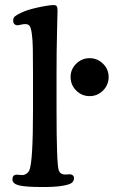

<svg xmlns="http://www.w3.org/2000/svg" viewBox="-20 -734 476 761"><path d="M110.8 -295.4V-444.3Q110.8 -508.3 110.1 -542.5Q109.4 -576.7 106.2 -599.9Q103 -623 98.1 -630.1Q93.3 -637.2 84.5 -638.2Q74.7 -639.2 64 -636.5Q53.2 -633.8 49.3 -633.8Q32.2 -634.8 32.2 -652.8Q32.2 -663.1 38.8 -668.9Q45.4 -674.8 64 -683.6Q87.9 -695.3 130.9 -704.6Q173.8 -713.9 192.9 -713.9Q201.7 -713.9 204.8 -709.2Q208 -704.6 208 -693.4Q208 -686.5 206.1 -609.9Q204.1 -533.2 204.1 -442.9V-301.8Q204.1 -83 212.9 -58.6Q218.3 -43.5 234.4 -42.5Q240.2 -42 247.8 -42.7Q255.4 -43.5 259.8 -43Q265.1 -42.5 269.3 -38.3Q273.4 -34.2 273.4 -28.3Q273.4 -16.6 264.6 -9.5Q255.9 -2.4 227.8 2.4Q199.7 7.3 150.4 7.3Q80.6 7.3 54.9 0.7Q29.3 -5.9 29.3 -22.9Q29.3 -40 43.5 -41.5Q47.4 -42 56.4 -41Q65.4 -40 69.8 -40Q77.1 -40.5 85 -45.7Q92.8 -50.8 96.7 -60.1Q110.8 -96.2 110.8 -295.4ZM259.8 -428.7Q259.8 -459.5 282 -481.4Q304.2 -503.4 335 -503.4Q366.2 -503.4 388.4 -481.4Q410.6 -459.5 410.6 -428.7Q410.6 -397.5 388.4 -375.2Q366.2 -353 335 -353Q304.2 -353 282 -375.2Q259.8 -397.5 259.8 -428.7Z"/></svg>

Font: Cooper* Medium
Style: Regular
Weight: 500
Designer: Owen Earl
Foundry: indestructible type*
Version: Version 0.001